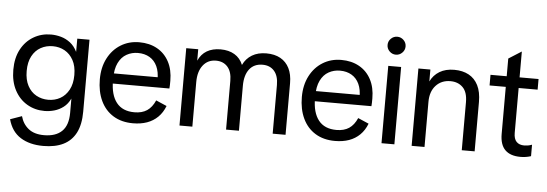

<svg xmlns="http://www.w3.org/2000/svg" viewBox="-55 -879 3601 1263"><g transform="rotate(5 1745.5 -247.5)"><path d="M263.7 212Q173.5 212 113.2 174.1Q52.9 136.3 31.2 55.9L107.6 28.9Q121.4 79.9 159.5 110.4Q197.5 140.9 262.2 140.9Q339.3 140.9 380.2 101.4Q421.1 61.9 421.1 -19.7V-114.7Q403.8 -78.2 376 -57.2Q348.3 -36.1 315.9 -27.1Q283.5 -18 251.5 -18Q187.7 -18 135.9 -48.6Q84.1 -79.2 54 -136.2Q24 -193.1 24 -270.7Q24 -348.6 54 -405Q84.1 -461.4 135.9 -492Q187.7 -522.7 251.5 -522.7Q284.3 -522.7 317.2 -513.6Q350.1 -504.5 378.6 -482.7Q407.1 -460.8 425.4 -423.3V-510.7H506.1V-35.4Q506.1 49.2 478.1 103.9Q450 158.6 396 185.3Q342 212 263.7 212ZM269.7 -93.4Q313.2 -93.4 348.5 -113.2Q383.8 -133 405.4 -172.6Q427 -212.3 427 -270.7Q427 -329.4 405.4 -368.6Q383.8 -407.8 348.5 -427.5Q313.2 -447.2 269.7 -447.2Q226.3 -447.2 190.5 -427.5Q154.6 -407.8 133.5 -368.2Q112.3 -328.6 112.3 -269.9Q112.3 -212.3 133.5 -172.6Q154.6 -133 190.5 -113.2Q226.3 -93.4 269.7 -93.4Z M838 12Q762.9 12 708.5 -21.3Q654 -54.7 625.2 -115.7Q596.4 -176.7 596.4 -257.6Q596.4 -336.6 627.4 -396.4Q658.3 -456.1 712.2 -489.4Q766 -522.7 834.4 -522.7Q901.9 -522.7 952.6 -494.4Q1003.3 -466.1 1031.3 -413.4Q1059.3 -360.7 1059.3 -288.1Q1059.3 -273.3 1059 -259.4Q1058.7 -245.5 1057.6 -236.8H645.9V-303.9H1006.8L974.8 -286.4Q975.7 -339.2 958.5 -376.2Q941.3 -413.1 908.7 -432.4Q876.1 -451.7 831.7 -451.7Q791 -451.7 757 -432.7Q723 -413.8 703.3 -373.6Q683.5 -333.4 683.5 -269.4V-254.4Q683.5 -161.9 723.1 -111.4Q762.6 -60.9 841.8 -60.9Q891.8 -60.9 924.8 -82.9Q957.7 -105 978 -151.3L1049.1 -120.5Q1032 -76.2 1002 -46.7Q971.9 -17.2 931 -2.6Q890.1 12 838 12Z M1144.9 0V-510.7H1224V-435.4Q1243.8 -479.1 1280.8 -500.9Q1317.9 -522.7 1371.2 -522.7Q1425.3 -522.7 1463.4 -499.9Q1501.5 -477.1 1519.5 -432.9Q1539.9 -475.9 1578.9 -499.3Q1617.9 -522.7 1673.2 -522.7Q1728.4 -522.7 1766.7 -501.2Q1805 -479.7 1825.1 -439.3Q1845.3 -399 1845.3 -340.4V0H1760.3V-321.7Q1760.3 -382 1731.9 -414.1Q1703.6 -446.1 1655.1 -446.1Q1598.8 -446.1 1568.1 -406.6Q1537.5 -367.1 1537.5 -296.9V0H1452.5V-321.7Q1452.5 -382 1424.2 -414.1Q1395.8 -446.1 1347.3 -446.1Q1293.5 -446.1 1261.7 -405.3Q1229.9 -364.5 1229.9 -294.4V0Z M2172 12Q2096.9 12 2042.5 -21.3Q1988 -54.7 1959.2 -115.7Q1930.4 -176.7 1930.4 -257.6Q1930.4 -336.6 1961.4 -396.4Q1992.3 -456.1 2046.2 -489.4Q2100 -522.7 2168.4 -522.7Q2235.9 -522.7 2286.6 -494.4Q2337.3 -466.1 2365.3 -413.4Q2393.3 -360.7 2393.3 -288.1Q2393.3 -273.3 2393 -259.4Q2392.7 -245.5 2391.6 -236.8H1979.9V-303.9H2340.8L2308.8 -286.4Q2309.7 -339.2 2292.5 -376.2Q2275.3 -413.1 2242.7 -432.4Q2210.1 -451.7 2165.7 -451.7Q2125 -451.7 2091 -432.7Q2057 -413.8 2037.3 -373.6Q2017.5 -333.4 2017.5 -269.4V-254.4Q2017.5 -161.9 2057.1 -111.4Q2096.6 -60.9 2175.8 -60.9Q2225.8 -60.9 2258.8 -82.9Q2291.7 -105 2312 -151.3L2383.1 -120.5Q2366 -76.2 2336 -46.7Q2305.9 -17.2 2265 -2.6Q2224.1 12 2172 12Z M2478.9 0V-510.7H2563.9V0ZM2521.8 -588.3Q2497.6 -588.3 2479.9 -605.8Q2462.3 -623.2 2462.3 -647.7Q2462.3 -672.1 2479.9 -689.5Q2497.6 -706.8 2521.8 -706.8Q2546 -706.8 2563.6 -689.5Q2581.3 -672.1 2581.3 -647.7Q2581.3 -623.2 2563.6 -605.8Q2546 -588.3 2521.8 -588.3Z M3008.9 0V-317Q3008.9 -383.6 2977.3 -414.9Q2945.8 -446.1 2895.7 -446.1Q2836.4 -446.1 2799.6 -406.1Q2762.9 -366.1 2762.9 -298V0H2677.9V-510.7H2757V-432Q2777.5 -474.8 2817.2 -498.7Q2857 -522.7 2914 -522.7Q2969.6 -522.7 3009.8 -501Q3050 -479.3 3072 -435.8Q3093.9 -392.2 3093.9 -326.4V0Z M3397 10Q3330.1 10 3295.6 -24.2Q3261 -58.4 3261 -129.9V-627.4L3346 -681.3V-143.7Q3346 -104.3 3364.1 -85.6Q3382.1 -66.9 3415.7 -66.9Q3426.5 -66.9 3438.9 -68.9Q3451.3 -70.9 3466.3 -76.4V-0.7Q3448.9 4.8 3432.3 7.4Q3415.7 10 3397 10ZM3154 -440.4V-510.6H3471.3V-440.4Z"/></g></svg>

Font: TikTok Sans Light
Style: Regular
Weight: 300
Version: Version 4.000